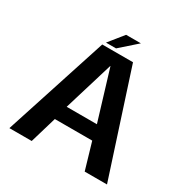

<svg xmlns="http://www.w3.org/2000/svg" viewBox="-178 -942 1059 1092"><g transform="rotate(30 351.0 -396.0)"><path d="M30.5 0H177L228.5 -174H474L525 0H671.5L452 -676H250ZM252 -268 350.5 -592.5H352L450.5 -268ZM263 -696H329L437 -791.5H340Z"/></g></svg>

Font: Anybody Thin SemiBold
Style: Regular
Weight: 600
Version: Version 1.113;gftools[0.9.25]